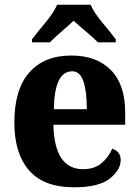

<svg xmlns="http://www.w3.org/2000/svg" viewBox="-20 -786 589 816"><path d="M294 10Q400 10 446.5 -27Q493 -64 493 -106Q493 -142 457 -154Q441 -117 411 -92Q381 -67 333 -67Q211 -67 207 -256H512V-308Q512 -427 451 -488.5Q390 -550 283 -550Q168 -550 104.5 -478Q41 -406 41 -265Q41 -134 103.5 -62Q166 10 294 10ZM209 -322Q211 -483 287 -483Q320 -483 334.5 -440.5Q349 -398 349 -322ZM116 -606H192Q209 -624 240.5 -651Q272 -678 293 -698Q314 -678 346.5 -651Q379 -624 396 -606H472V-619Q450 -648 415 -690Q380 -732 365 -766H223Q208 -732 173 -690Q138 -648 116 -619Z"/></svg>

Font: Noto Serif SemiCondensed Extra
Style: Regular
Weight: 800
Width: 4
Designer: Monotype Design Team
Foundry: Monotype Imaging Inc.
Version: Version 1.002